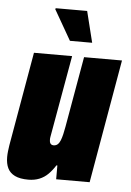

<svg xmlns="http://www.w3.org/2000/svg" viewBox="-53 -765 558 817"><g transform="rotate(5 226.0 -356.5)"><path d="M99 12Q63 12 41.5 1.5Q20 -9 10.5 -28.5Q1 -48 1 -76Q1 -88 2.5 -101Q4 -114 6 -127L76 -528H239L177 -178Q176 -174 176 -171Q176 -168 176 -165Q176 -159 177.5 -154Q179 -149 183 -146Q187 -143 193 -143Q204 -143 211 -149.5Q218 -156 222.5 -167.5Q227 -179 230.5 -194Q234 -209 237 -226L290 -528H452L360 0H217V-59H213Q199 -37 183 -21Q167 -5 146 3.5Q125 12 99 12ZM224 -592 150 -721 152 -725H286L319 -592Z"/></g></svg>

Font: Archivo ExtraCondensed Black
Style: Italic
Weight: 900
Width: 2
Italic angle: -10°
Designer: Hector Gatti
Foundry: Omnibus-Type
Version: Version 2.001